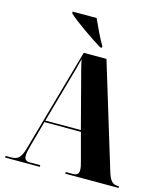

<svg xmlns="http://www.w3.org/2000/svg" viewBox="-133 -1030 962 1128"><g transform="rotate(15 348.0 -465.5)"><path d="M378 -770H388V-780C364 -820 333 -886 313 -931H167V-921C202 -886 316 -807 378 -770ZM6 0H217V-10H154C130 -10 120 -20 120 -43C120 -59 125 -81 133 -109L175 -261H397L442 -93C447 -75 451 -58 451 -43C451 -23 443 -10 415 -10H372V0H696V-10H689C659 -10 641 -26 626 -74L431 -714H293L114 -81C98 -25 78 -10 41 -10H6ZM178 -271 256 -548C268 -588 279 -629 290 -674C300 -627 313 -581 322 -546L394 -271Z"/></g></svg>

Font: Noto Serif Display Condensed Black
Style: Regular
Weight: 900
Width: 3
Designer: Monotype Design Team
Foundry: Monotype Imaging Inc.
Version: Version 2.009